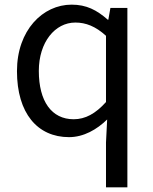

<svg xmlns="http://www.w3.org/2000/svg" viewBox="-20 -577 660 826"><path d="M436 229H528V-543H455L446 -492H444C396 -534 352 -557 288 -557C164 -557 53 -447 53 -271C53 -90 141 13 277 13C340 13 397 -20 441 -63L436 36ZM297 -64C202 -64 147 -141 147 -272C147 -396 217 -480 304 -480C349 -480 391 -464 436 -423V-138C391 -88 347 -64 297 -64Z"/></svg>

Font: Noto Sans HK
Style: Regular
Weight: 400
Designer: Ryoko NISHIZUKA 西塚涼子 (kana, bopomofo & ideographs); Paul D. Hunt (Latin, Greek & Cyrillic); Sandoll Communications 산돌커뮤니
Foundry: Adobe
Version: Version 2.004;hotconv 1.0.118;makeotfexe 2.5.65603